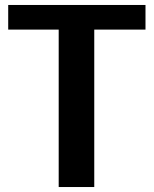

<svg xmlns="http://www.w3.org/2000/svg" viewBox="-20 -752 618 772"><path d="M216 -633V0H359V-633H565V-732H13V-633Z"/></svg>

Font: Rosario
Style: Bold
Weight: 700
Designer: Hector Gatti
Foundry: Omnibus Type
Version: Version 1.100